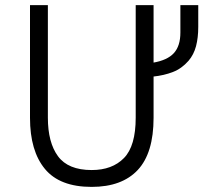

<svg xmlns="http://www.w3.org/2000/svg" viewBox="-20 -720 815 752"><path d="M339 12Q214 12 155.8 -58.5Q97.5 -129 97.5 -258.5V-700H167.5V-259Q167.5 -162 207.2 -108Q247 -54 339 -54Q419.5 -54 465.5 -101Q511.5 -148 511.5 -259V-700H581.5V-258.5Q581.5 -120.5 519.5 -54.2Q457.5 12 339 12ZM579.5 -420V-474.5Q635.5 -484 661 -512Q686.5 -540 686.5 -592.5V-700H756.5V-614.5Q756.5 -572.5 747.8 -539.2Q739 -506 718.5 -482Q692 -451.5 657.2 -438Q622.5 -424.5 579.5 -420Z"/></svg>

Font: Overpass Light
Style: Regular
Weight: 300
Designer: Delve Withrington, Dave Bailey, Thomas Jockin
Foundry: Delve Fonts LLC
Version: Version 4.000; ttfautohint (v1.8.3)